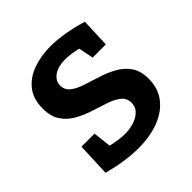

<svg xmlns="http://www.w3.org/2000/svg" viewBox="-153 -661 791 791"><g transform="rotate(-45 242.0 -266.0)"><path d="M168 -400Q168 -374 188 -358.5Q208 -343 240 -332.5Q272 -322 307.5 -311Q343 -300 374.5 -282.5Q406 -265 426 -236.5Q446 -208 446 -162Q446 -106 415.5 -67Q385 -28 332.5 -8.5Q280 11 214 11Q175 11 132.5 4.5Q90 -2 46 -14L52 -160H128L137 -81Q157 -76 178.5 -73Q200 -70 217 -70Q244 -70 269 -78Q294 -86 310 -102Q326 -118 326 -142Q326 -169 306 -185Q286 -201 254.5 -211.5Q223 -222 188 -233Q153 -244 121.5 -261.5Q90 -279 70 -308Q50 -337 50 -384Q50 -440 78 -475Q106 -510 152.5 -526.5Q199 -543 253 -543Q330 -543 426 -514L421 -387H344L331 -452Q290 -462 258 -462Q218 -462 193 -445Q168 -428 168 -400Z"/></g></svg>

Font: Bitter SemiBold
Style: Regular
Weight: 600
Designer: Sol Matas, and Bitter project Authors
Foundry: Sol Matas
Version: Version 2.001